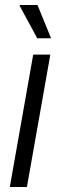

<svg xmlns="http://www.w3.org/2000/svg" viewBox="-20 -743 239 763"><path d="M19 0 112 -526H180L87 0ZM128 -591 58 -720 59 -723H129L183 -591Z"/></svg>

Font: Archivo SemiCondensed Light
Style: Italic
Weight: 300
Width: 4
Italic angle: -10°
Designer: Hector Gatti
Foundry: Omnibus-Type
Version: Version 2.001